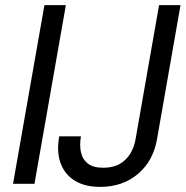

<svg xmlns="http://www.w3.org/2000/svg" viewBox="-20 -720 727 752"><path d="M31 0 154 -700H238L115 0ZM372 12Q313 12 273.5 -12Q234 -36 217.5 -80.5Q201 -125 212 -186H297Q291 -152 297 -124Q303 -96 324 -79.5Q345 -63 385 -63Q424 -63 450 -78.5Q476 -94 491 -119.5Q506 -145 511 -175L603 -700H687L595 -175Q580 -89 520 -38.5Q460 12 372 12Z"/></svg>

Font: DM Sans 16pt
Style: Italic
Weight: 400
Italic angle: -10°
Version: Version 4.004;gftools[0.9.30]